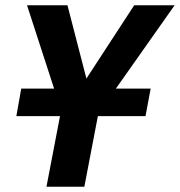

<svg xmlns="http://www.w3.org/2000/svg" viewBox="-20 -708 682 728"><path d="M351.1 -267.6 299.8 0H156.2L207.5 -267.6H42L60.5 -372.1H185.1L82.5 -688H235.8L293 -466.8L307.6 -410.2L343.3 -464.8L488.8 -688H642.1L419.4 -372.1H551.3L531.7 -267.6Z"/></svg>

Font: Arimo
Style: Italic
Weight: 400
Italic angle: -12°
Designer: Steve Matteson
Foundry: Monotype Imaging Inc.
Version: Version 1.33